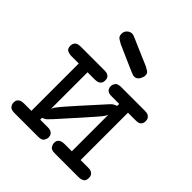

<svg xmlns="http://www.w3.org/2000/svg" viewBox="-177 -759 880 880"><g transform="rotate(45 262.5 -319.5)"><path d="M17 -31Q17 -42 21 -48Q25 -54 30.5 -57Q36 -60 42.5 -61Q49 -62 54 -62H102V-369H55Q41 -369 29 -374.5Q17 -380 17 -400Q17 -411 24.5 -420.5Q32 -430 54 -430H208Q211 -430 217 -429.5Q223 -429 229 -426Q235 -423 239 -417Q243 -411 243 -400Q243 -389 239 -383Q235 -377 229.5 -374Q224 -371 218 -370Q212 -369 207 -369H159V-132Q162 -140 167 -147.5Q172 -155 188 -174Q204 -193 236 -228.5Q268 -264 325 -327Q337 -341 343.5 -346Q350 -351 364 -356V-369H317Q312 -369 305.5 -369.5Q299 -370 293 -373Q287 -376 283 -382.5Q279 -389 279 -400Q279 -409 286 -419.5Q293 -430 316 -430H470Q473 -430 479 -429.5Q485 -429 491 -426Q497 -423 501.5 -416.5Q506 -410 506 -399Q506 -388 502 -382Q498 -376 492.5 -373Q487 -370 480.5 -369.5Q474 -369 469 -369H421V-62H468Q472 -62 478.5 -61.5Q485 -61 491 -58Q497 -55 501.5 -48.5Q506 -42 506 -31Q506 -12 495 -6Q484 0 469 0H316Q292 0 285.5 -11.5Q279 -23 279 -31Q279 -42 283 -48Q287 -54 292.5 -57Q298 -60 304.5 -61Q311 -62 316 -62H364V-299Q361 -291 355.5 -283Q350 -275 334 -256.5Q318 -238 286.5 -202.5Q255 -167 198 -104Q185 -90 179 -84.5Q173 -79 159 -74V-62H206Q210 -62 216.5 -61.5Q223 -61 229 -58Q235 -55 239.5 -48.5Q244 -42 244 -31Q244 -22 237.5 -11Q231 0 207 0H54Q32 0 24.5 -10Q17 -20 17 -31ZM144 -604Q144 -619 154.5 -629Q165 -639 178 -639H180Q183 -639 187.5 -637.5Q192 -636 206 -630Q220 -624 248.5 -611.5Q277 -599 329 -577Q337 -573 347 -566.5Q357 -560 357 -546Q357 -535 348.5 -520.5Q340 -506 324 -506H323Q320 -506 316 -507Q312 -508 298 -514Q284 -520 255.5 -532.5Q227 -545 175 -568Q166 -573 155 -580Q144 -587 144 -604Z"/></g></svg>

Font: CMU Typewriter Custom
Style: Regular
Weight: 500
Monospace: yes
Version: Version 0.7.0